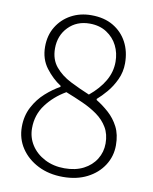

<svg xmlns="http://www.w3.org/2000/svg" viewBox="-84 -800 697 877"><g transform="rotate(10 264.0 -362.0)"><path d="M268 13Q203 13 152.5 -12.5Q102 -38 73 -81.5Q44 -125 44 -180Q44 -231 65.5 -272Q87 -313 120 -342.5Q153 -372 186 -390V-395Q147 -420 116 -461Q85 -502 85 -559Q85 -612 109.5 -652Q134 -692 175.5 -714.5Q217 -737 269 -737Q329 -737 371 -712Q413 -687 435.5 -644.5Q458 -602 458 -547Q458 -507 441.5 -471.5Q425 -436 402 -409Q379 -382 359 -365V-360Q389 -342 417.5 -316.5Q446 -291 464 -256Q482 -221 482 -171Q482 -120 455 -78Q428 -36 380 -11.5Q332 13 268 13ZM320 -378Q365 -415 389.5 -457Q414 -499 414 -546Q414 -587 397 -621Q380 -655 347 -676.5Q314 -698 268 -698Q208 -698 169.5 -658.5Q131 -619 131 -559Q131 -508 159 -474.5Q187 -441 230.5 -419Q274 -397 320 -378ZM268 -27Q319 -27 356 -46Q393 -65 413.5 -98Q434 -131 434 -171Q434 -214 415.5 -245Q397 -276 366.5 -298Q336 -320 297 -337.5Q258 -355 217 -371Q162 -339 126.5 -291.5Q91 -244 91 -182Q91 -139 113.5 -104Q136 -69 176.5 -48Q217 -27 268 -27Z"/></g></svg>

Font: Noto Sans TC ExtraLight
Style: Regular
Weight: 250
Designer: Ryoko NISHIZUKA  (kana, bopomofo & ideographs); Paul D. Hunt (Latin, Greek & Cyrillic); Sandoll Communications , Soo-you
Foundry: Adobe
Version: Version 2.004-H2;hotconv 1.0.118;makeotfexe 2.5.65603